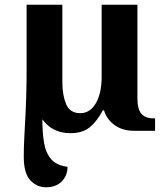

<svg xmlns="http://www.w3.org/2000/svg" viewBox="-20 -556 705 816"><path d="M175 240Q138 240 109.5 211Q81 182 81 109Q81 69 83.5 23.5Q86 -22 89 -82Q92 -142 93 -225V-536H245V-206Q245 -152 261 -113.5Q277 -75 321 -75Q363 -75 387.5 -117.5Q412 -160 412 -230V-536H564V-138Q564 -92 581 -72.5Q598 -53 632 -53H639V0H552Q501 0 467.5 -24Q434 -48 422 -87H417Q394 -43 363 -16.5Q332 10 280 10Q239 10 209.5 -5.5Q180 -21 160 -49Q160 6 167 49.5Q174 93 197 120Q220 147 267 153Q267 190 242.5 215Q218 240 175 240Z"/></svg>

Font: Noto Serif
Style: Bold
Weight: 700
Designer: Monotype Design Team
Foundry: Monotype Imaging Inc.
Version: Version 2.014